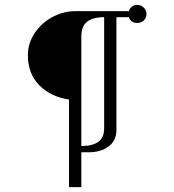

<svg xmlns="http://www.w3.org/2000/svg" viewBox="-20 -629 718 793"><path d="M95.2 -400.9Q95.2 -452.1 125 -494.9Q154.8 -537.6 199.5 -560.3Q244.1 -583 292 -583H512.2Q516.1 -594.7 525.1 -601.8Q534.2 -608.9 546.9 -608.9Q562 -608.9 573.5 -597.9Q585 -586.9 585 -570.8Q585 -554.7 573.7 -544.4Q562.5 -534.2 546.9 -534.2Q520 -534.2 512.2 -558.1H460.9V-91.8Q460.9 -48.8 429 -24.4Q397 0 345.2 0H315.9V144H265.1V-217.8Q188.5 -229.5 141.8 -277.3Q95.2 -325.2 95.2 -400.9ZM315.9 -25.9Q362.8 -25.9 386.5 -43.5Q410.2 -61 410.2 -100.1V-558.1Q363.3 -558.1 339.6 -539.1Q315.9 -520 315.9 -479Z"/></svg>

Font: Dehuti
Style: Book
Weight: 400
Version: Version 1.2